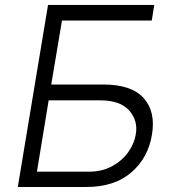

<svg xmlns="http://www.w3.org/2000/svg" viewBox="-20 -747 693 767"><path d="M51.1 0 171.9 -727.3H596.2L586.3 -665.1H227.6L184.7 -409.4H391Q505 -409.8 553.8 -355.3Q602.6 -300.8 587 -208.8Q572.1 -116.8 504.8 -58.4Q437.5 0 323.9 0ZM127.5 -61.1H334.2Q387.1 -61.1 427.2 -82.7Q467.3 -104.4 491.8 -138.5Q516.3 -172.6 522.4 -210.2Q532 -265.3 496.1 -305.6Q460.2 -345.9 381 -346.2H174.4Z"/></svg>

Font: Inter UI Light
Style: Italic
Weight: 300
Italic angle: 9.39999°
Designer: Rasmus Andersson
Foundry: rsms
Version: 3.2;8d6f07862